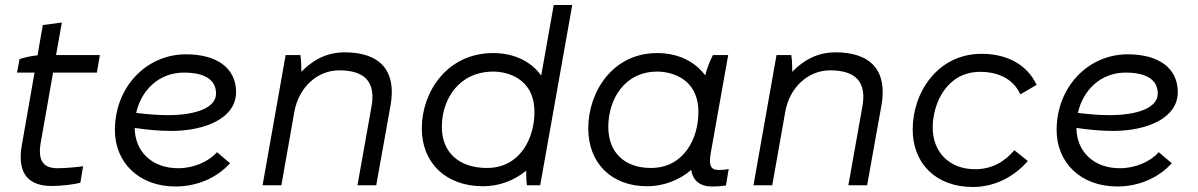

<svg xmlns="http://www.w3.org/2000/svg" viewBox="-20 -740 4787 767"><path d="M187 3C223 3 275 -3 301 -10L312 -76C289 -72 237 -68 210 -68C156 -68 129 -94 143 -172L192 -450H367L379 -520H204L227 -650L151 -640L130 -519C107 -517 80 -511 58 -504L48 -450H118L67 -159C47 -42 98 3 187 3Z M681 5C764 5 844 -27 899 -88L847 -132C814 -95 755 -68 692 -68C585 -68 519 -136 518 -229C565 -222 615 -217 664 -217C800 -217 923 -268 923 -372C923 -467 848 -523 723 -523C565 -523 439 -393 439 -220C439 -92 534 5 681 5ZM524 -289C545 -383 618 -450 714 -450C805 -450 843 -417 843 -366C843 -310 764 -280 650 -280C609 -280 565 -284 524 -289Z M1029 0H1104L1156 -294C1174 -393 1249 -459 1335 -459C1437 -459 1482 -413 1464 -314L1408 0H1483L1540 -318C1565 -456 1500 -531 1356 -531C1295 -531 1237 -508 1184 -453C1184 -477 1183 -502 1180 -520H1121Z M2085 0H2138L2266 -720H2192L2142 -438C2102 -494 2035 -528 1950 -528C1767 -528 1665 -374 1665 -227C1665 -90 1760 4 1910 4C1971 4 2032 -17 2082 -58C2082 -34 2083 -12 2085 0ZM1951 -454C2001 -454 2115 -431 2115 -292C2115 -188 2058 -69 1925 -69C1814 -69 1745 -131 1745 -233C1745 -341 1811 -454 1951 -454Z M2824 5C2844 5 2860 4 2880 1L2891 -65C2878 -62 2865 -61 2851 -61C2819 -61 2811 -80 2819 -127L2889 -520H2828C2815 -495 2804 -466 2797 -439C2756 -494 2690 -528 2605 -528C2428 -528 2330 -374 2330 -227C2330 -90 2421 4 2565 4C2627 4 2691 -18 2741 -61C2748 -19 2776 5 2824 5ZM2606 -454C2656 -454 2770 -431 2770 -292C2770 -188 2713 -69 2580 -69C2475 -69 2410 -131 2410 -233C2410 -341 2473 -454 2606 -454Z M2990 0H3065L3117 -294C3135 -393 3210 -459 3296 -459C3398 -459 3443 -413 3425 -314L3369 0H3444L3501 -318C3526 -456 3461 -531 3317 -531C3256 -531 3198 -508 3145 -453C3145 -477 3144 -502 3141 -520H3082Z M3866 7C3948 7 4027 -29 4086 -97L4032 -140C3996 -97 3946 -64 3875 -64C3773 -64 3706 -132 3706 -230C3706 -331 3765 -453 3895 -453C3978 -453 4032 -417 4056 -363L4121 -401C4084 -480 4006 -525 3901 -525C3727 -525 3626 -372 3626 -223C3626 -86 3720 7 3866 7Z M4443 5C4526 5 4606 -27 4661 -88L4609 -132C4576 -95 4517 -68 4454 -68C4347 -68 4281 -136 4280 -229C4327 -222 4377 -217 4426 -217C4562 -217 4685 -268 4685 -372C4685 -467 4610 -523 4485 -523C4327 -523 4201 -393 4201 -220C4201 -92 4296 5 4443 5ZM4286 -289C4307 -383 4380 -450 4476 -450C4567 -450 4605 -417 4605 -366C4605 -310 4526 -280 4412 -280C4371 -280 4327 -284 4286 -289Z"/></svg>

Font: Fixel Display 20240404
Style: Italic
Weight: 400
Italic angle: -10°
Designer: AlfaBravo + MacPaw
Foundry: Kyrylo Tkachov, Marchela Mozhyna, Serhii Makarenko, Maria Weinstein, Zakhar Kryvoshyya
Version: Version 1.211;Glyphs 3.2 (3225)